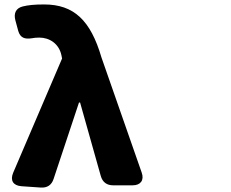

<svg xmlns="http://www.w3.org/2000/svg" viewBox="-20 -793 1040 863"><path d="M76 44 163 50C192 52 212 39 221 11L335 -332H340L433 -2C441 26 460 40 489 40H576C612 40 629 17 617 -17L436 -535C387 -702 312 -773 178 -773C135 -773 106 -770 82 -764C51 -756 41 -733 49 -702L62 -654C71 -623 91 -616 123 -621C133 -623 144 -624 157 -624C202 -624 245 -597 256 -545L259 -530L39 -16C25 18 39 41 76 44Z"/></svg>

Font: コーポレート・ロゴ（ラウンド）ver3 Bold
Style: Regular
Weight: 700
Designer: [KANA_main] LOGOTYPE.JP [Source Han Sans] Ryoko NISHIZUKA 西塚涼子 (kana, bopomofo & ideographs); Paul D. Hunt (Latin, Greek
Version: Version 12.001;FEAKit 1.0